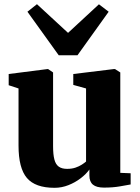

<svg xmlns="http://www.w3.org/2000/svg" viewBox="-20 -886 670 917"><path d="M476.5 10Q441 10 424 -4Q407 -18 407 -47.5V-76.5Q391.5 -54.5 365.2 -34.5Q339 -14.5 307 -1.8Q275 11 240.5 11Q148.5 11 108.5 -36Q68.5 -83 68.5 -190.5V-463.5L21.5 -479V-532.5L205.5 -556H210L233.5 -540V-188Q233.5 -147.5 239.8 -124Q246 -100.5 260.8 -90Q275.5 -79.5 300.5 -79.5Q323.5 -79.5 340.8 -85.5Q358 -91.5 370.5 -99.5Q383 -107.5 391 -114.5V-463.5L330 -480.5V-532.5L522.5 -556H529.5L554.5 -540V-60.5L604 -58.5V-5Q585.5 -1.5 552.2 4.2Q519 10 476.5 10ZM260.5 -622 111 -830 156.5 -866 305 -729 452.5 -865.5 499 -830 350 -622Z"/></svg>

Font: Merriweather 48pt Black
Style: Regular
Weight: 900
Version: Version 2.100